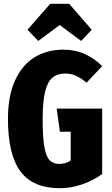

<svg xmlns="http://www.w3.org/2000/svg" viewBox="-20 -975 591 1013"><path d="M519 -626 437 -539Q406 -564 380.5 -575.5Q355 -587 324 -587Q283 -587 257 -565.5Q231 -544 218 -491.5Q205 -439 205 -347Q205 -251 214 -200Q223 -149 242 -129.5Q261 -110 293 -110Q325 -110 353 -128V-280H296L279 -402H519V-57Q472 -22 412.5 -2Q353 18 297 18Q154 18 88 -70.5Q22 -159 22 -348Q22 -470 60 -552Q98 -634 163.5 -673.5Q229 -713 315 -713Q377 -713 428.5 -689.5Q480 -666 519 -626ZM125 -818 245 -955H345L464 -818L408 -759L295 -843L182 -759Z"/></svg>

Font: Fira Sans Compressed ExtraBold
Style: Regular
Weight: 800
Width: 1
Designer: bBox Type GmbH & Carrois Corporate GbR & Edenspiekermann AG
Foundry: bBox Type GmbH & Carrois Corporate GbR & Edenspiekermann AG
Version: Version 4.301